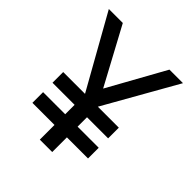

<svg xmlns="http://www.w3.org/2000/svg" viewBox="-193 -826 952 952"><g transform="rotate(45 283.0 -350.0)"><path d="M239 0V-103H84V-178H239V-244H84V-319H237L23 -700H121L282 -401L448 -700H543L327 -319H474V-244H326V-178H474V-103H326V0Z"/></g></svg>

Font: Overpass
Style: Regular
Weight: 400
Designer: Delve Withrington, Dave Bailey, Thomas Jockin
Foundry: Delve Fonts LLC
Version: Version 4.000